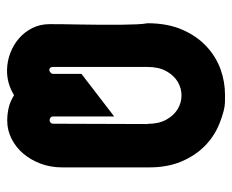

<svg xmlns="http://www.w3.org/2000/svg" viewBox="-76 -568 644 532"><g transform="rotate(90 246.0 -302.0)"><path d="M165.5 -388.7V-127.9Q165.5 -121.1 168.5 -118.7Q170.4 -116.7 173.3 -116.7Q173.8 -116.7 175.8 -116.9Q177.7 -117.2 180.9 -119.9Q184.1 -122.6 184.6 -125.5V-205.6L302.7 -296.4V-125.5Q303.7 -121.1 307.1 -119.1Q309.6 -117.7 312.5 -117.7Q313 -117.7 315.2 -117.7Q317.4 -117.7 320.1 -120.4Q322.8 -123 322.8 -127.4L323.7 -388.7H323.2Q323.2 -419.9 311.5 -440.9Q299.8 -461.9 282.2 -472.4Q264.6 -482.9 244.6 -482.9Q224.1 -482.9 206.5 -472.4Q189 -461.9 177.2 -440.9Q165.5 -419.9 165.5 -388.7ZM46.9 -117.7Q46.9 -130.9 47.1 -153.3Q47.4 -175.8 47.9 -202.6Q48.3 -229.5 48.6 -258.3Q48.8 -287.1 48.6 -313Q48.3 -338.9 47.4 -358.9Q46.4 -378.9 44.4 -388.7Q44.4 -443.4 61.8 -483.9Q79.1 -524.4 107.7 -551.3Q136.2 -578.1 172.4 -591.3Q207 -603.5 243.2 -603.5Q244.6 -603.5 264.2 -603.3Q283.7 -603 319.8 -589.1Q356 -575.2 383.8 -548.1Q411.6 -521 428.2 -481Q443.8 -442.9 443.8 -393.6V-151.9Q443.8 -120.6 433.6 -93Q423.3 -65.4 405.8 -44.7Q388.2 -23.9 364.5 -12Q340.8 0 314 0Q296.9 0 279.3 -3.9Q261.7 -7.8 243.7 -19Q227.5 -8.8 209.5 -3.9Q192.9 0.5 176.8 0.5H173.3Q148.9 0 126.2 -8.8Q103.5 -17.6 85.9 -33Q68.4 -48.3 57.6 -69.8Q46.9 -91.3 46.9 -117.7Z"/></g></svg>

Font: DimaKhabar
Style: Bold
Weight: 700
Width: 6
Designer: R.Balvardi
Foundry: Dima Software Group
Version: Version 1.00;November 30, 2018;FontCreator 11.5.0.2427 64-bi